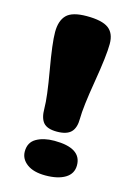

<svg xmlns="http://www.w3.org/2000/svg" viewBox="-109 -749 567 814"><g transform="rotate(15 174.5 -342.0)"><path d="M63 -69Q63 -109 94.5 -127Q126 -145 173 -145Q292 -145 292 -69Q292 -32 260 -12.5Q228 7 173 7Q121 7 92 -14.5Q63 -36 63 -69ZM293 -602Q293 -551 273 -432Q253 -313 253 -264Q253 -223 234 -204Q215 -185 172 -185Q130 -185 113 -204.5Q96 -224 96 -267Q96 -315 76 -429Q56 -543 56 -591Q56 -641 80.5 -666Q105 -691 169 -691Q236 -691 264.5 -670Q293 -649 293 -602Z"/></g></svg>

Font: Coiny 2.0
Style: Regular
Weight: 400
Version: Version 1.001 July 11, 2018